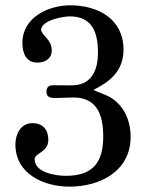

<svg xmlns="http://www.w3.org/2000/svg" viewBox="-20 -674 569 712"><path d="M37.1 -138.7C37.1 -28.8 142.1 18.1 237.8 18.1C352.5 18.1 464.4 -40 464.4 -166.5C464.4 -225.1 440.9 -283.7 386.2 -314.9C365.2 -326.2 340.3 -332.5 326.7 -340.8C388.2 -371.1 438 -411.1 438 -490.2C438 -604.5 342.3 -654.3 240.7 -654.3C159.2 -654.3 63 -609.4 63 -515.1C63 -481.4 74.2 -441.9 118.2 -441.9C147.5 -441.9 171.9 -456.1 171.9 -487.3C171.9 -529.3 132.3 -543.9 132.3 -564.5C135.7 -599.1 213.9 -613.3 238.8 -613.3C321.8 -613.3 343.3 -554.2 343.3 -479C343.3 -418.9 323.2 -362.3 254.9 -357.9C251 -357.4 242.7 -357.4 232.4 -357.4C212.4 -357.4 186 -357.9 176.3 -357.9C160.2 -357.9 152.3 -349.6 152.3 -334C152.3 -312 169.4 -310.5 185.5 -310.5C209 -310.5 230 -312.5 252.4 -312.5C340.8 -312.5 362.8 -246.1 362.8 -168C362.8 -70.8 323.7 -22 224.1 -22C188.5 -22 108.4 -33.2 108.4 -83.5C108.4 -106.4 159.2 -109.4 159.2 -155.3C159.2 -192.4 139.6 -217.3 100.1 -217.3C56.2 -217.3 37.1 -175.3 37.1 -138.7Z"/></svg>

Font: MusGlyphs
Style: Regular
Weight: 400
Version: Version 2.1